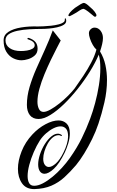

<svg xmlns="http://www.w3.org/2000/svg" viewBox="-20 -909 811 1328"><path d="M129 -492Q99 -492 70.5 -506.5Q42 -521 23.5 -551.5Q5 -582 5 -630Q5 -667 38 -688.5Q71 -710 125.5 -719Q180 -728 242 -726Q254 -726 279 -727Q304 -728 332.5 -731Q361 -734 386 -740.5Q411 -747 423 -758Q427 -763 427.5 -766Q428 -769 428 -771Q428 -783 431 -783Q434 -783 437 -774Q438 -771 438 -765Q438 -748 420 -737Q402 -726 374.5 -720Q347 -714 319 -711.5Q291 -709 270 -709Q227 -709 182.5 -706.5Q138 -704 100.5 -696Q63 -688 40.5 -672.5Q18 -657 18 -630Q18 -596 47 -576Q76 -556 125 -556Q145 -556 167 -559.5Q189 -563 204.5 -572Q220 -581 220 -596Q220 -622 177 -636Q170 -636 170 -642Q170 -649 181 -646Q210 -636 225 -618.5Q240 -601 240 -572Q240 -543 220.5 -525.5Q201 -508 175 -500Q149 -492 129 -492ZM217 399Q160 399 132 358.5Q104 318 104 259Q104 202 129.5 137.5Q155 73 204 21Q245 -23 294.5 -49.5Q344 -76 385 -76Q418 -76 440.5 -54.5Q463 -33 463 14Q463 47 452 83Q441 119 428 146Q390 224 352.5 258.5Q315 293 288 293Q268 293 256 276Q244 259 244 228Q244 197 256.5 159Q269 121 290 87.5Q311 54 336.5 33.5Q362 13 387 16Q400 19 407 25Q409 29 409 29Q409 31 405.5 31Q402 31 398 30Q397 26 385 26Q364 26 344.5 42Q325 58 310.5 83.5Q296 109 287.5 137Q279 165 279 189Q279 216 290 231Q301 246 318 246Q339 246 366.5 221.5Q394 197 420 144Q434 116 442.5 87Q451 58 451 35Q451 -3 436.5 -19Q422 -35 399 -35Q377 -35 350.5 -22Q324 -9 299 13Q274 35 256 62Q233 98 213.5 143Q194 188 182.5 231.5Q171 275 171 309Q171 339 181.5 357.5Q192 376 216 376Q244 376 276.5 359Q309 342 343 314Q377 286 408 252Q439 218 463 184Q513 113 545.5 47Q578 -19 604 -89Q622 -137 638 -196.5Q654 -256 664 -318.5Q674 -381 674 -437Q674 -463 671.5 -487Q669 -511 663 -531Q640 -476 602 -414.5Q564 -353 517.5 -294.5Q471 -236 422.5 -189Q374 -142 328.5 -114Q283 -86 247 -86Q207 -86 186.5 -112.5Q166 -139 166 -184Q166 -244 184.5 -307Q203 -370 231.5 -434.5Q260 -499 290.5 -565.5Q321 -632 345 -699L400 -629Q392 -613 373 -577Q354 -541 331.5 -494Q309 -447 287.5 -395.5Q266 -344 252.5 -294.5Q239 -245 239 -205Q239 -177 249 -156Q259 -135 281 -135Q300 -135 329.5 -151.5Q359 -168 391 -193.5Q423 -219 451 -247Q479 -275 496 -297Q526 -339 556 -384Q586 -429 610.5 -475.5Q635 -522 647 -566Q634 -577 622 -598Q610 -619 602.5 -641.5Q595 -664 595 -679Q595 -695 607 -706.5Q619 -718 634 -718Q659 -718 675.5 -696.5Q692 -675 692 -646Q692 -627 686.5 -603.5Q681 -580 672 -553Q698 -510 709 -459.5Q720 -409 720 -356Q720 -279 702 -200.5Q684 -122 661 -54Q643 0 617 53Q591 106 562.5 152.5Q534 199 506 233Q466 280 425.5 317Q385 354 335 375.5Q285 397 217 399ZM637 -793Q632 -793 623 -802Q610 -813 590.5 -828.5Q571 -844 557 -848Q544 -846 531 -837Q518 -828 510 -823Q498 -816 481 -806.5Q464 -797 462 -797Q453 -797 453 -803Q453 -809 464.5 -823Q476 -837 499 -855Q545 -887 559 -889Q573 -889 601 -862Q624 -843 635.5 -827Q647 -811 647 -804Q647 -794 637 -793Z"/></svg>

Font: Festive
Style: Regular
Weight: 400
Designer: Robert E. Leuschke
Foundry: Robert E. Leuschke
Version: Version 1.101; ttfautohint (v1.8.3)